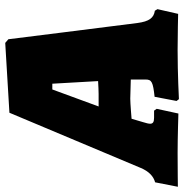

<svg xmlns="http://www.w3.org/2000/svg" viewBox="-38 -693 704 734"><g transform="rotate(-90 314.0 -326.0)"><path d="M593 -153C579 -261 531 -646 531 -646L517 -658L250 -642L39 -140C26 -109 7 -91 -16 -85L-33 2C-33 2 36 1 97 1C156 1 247 4 247 4L265 -79L258 -89H231C215 -89 208 -93 208 -104C208 -110 210 -118 214 -131L227 -175C227 -175 286 -180 304 -180L377 -178V-139V-121C377 -98 367 -93 311 -87L295 -3L302 6C302 6 397 1 490 1C544 1 628 3 628 3L646 -76L640 -86C613 -90 599 -107 593 -153ZM274 -301 339 -478H361L371 -303C350 -302 337 -301 322 -301Z"/></g></svg>

Font: Alegreya SC Black
Style: Italic
Weight: 900
Italic angle: -7°
Designer: Juan Pablo del Peral
Foundry: Huerta Tipografica
Version: Version 2.007;PS 002.007;hotconv 1.0.88;makeotf.lib2.5.64775